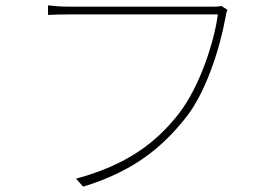

<svg xmlns="http://www.w3.org/2000/svg" viewBox="-20 -701 1040 720"><path d="M833 -664 810 -679C799 -676 792 -676 781 -676C746 -676 280 -676 241 -676C208 -676 185 -678 160 -681V-645C185 -646 206 -647 240 -647C280 -647 742 -647 797 -647C783 -541 728 -376 653 -278C566 -165 454 -82 265 -31L292 -1C480 -59 585 -145 677 -260C752 -354 805 -521 825 -633C828 -651 829 -655 833 -664Z"/></svg>

Font: Harano Aji Gothic K1 ExtraLight
Style: Regular
Weight: 250
Foundry: Masamichi Hosoda
Version: HaranoAjiGothicK1-ExtraLight version 20230610;ttx 4.39.4